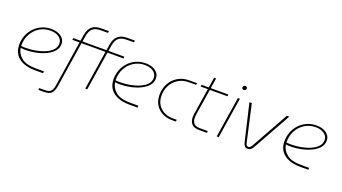

<svg xmlns="http://www.w3.org/2000/svg" viewBox="-68 -1393 4027 2259"><g transform="rotate(20 1945.5 -263.5)"><path d="M338 0Q254 0 191.5 -24.5Q129 -49 94 -98Q59 -147 59 -221Q59 -284 81 -338.5Q103 -393 142.5 -434.5Q182 -476 235.5 -499.5Q289 -523 352 -523Q405 -523 443.5 -506.5Q482 -490 503.5 -461.5Q525 -433 525 -395Q525 -345 491 -306Q457 -267 402 -240.5Q347 -214 281.5 -200Q216 -186 152 -186Q136 -186 119.5 -187Q103 -188 88 -190Q99 -118 158.5 -71Q218 -24 339 -24H440L438 0ZM86 -213Q100 -212 115 -211Q130 -210 144 -210Q207 -210 270 -222Q333 -234 385 -257Q437 -280 468 -314Q499 -348 499 -393Q499 -441 457.5 -471Q416 -501 349 -501Q276 -501 215.5 -464Q155 -427 120 -363Q85 -299 86 -218Q86 -217 86 -216Q86 -215 86 -213Z M453 203 456 180H516Q558 180 580.5 170Q603 160 614 136.5Q625 113 631 72L717 -487H627L631 -510H721L733 -585Q745 -658 785.5 -694Q826 -730 900 -730H997L994 -707H904Q834 -707 800.5 -675.5Q767 -644 756 -575L746 -510H1046L1058 -585Q1070 -658 1110.5 -694Q1151 -730 1225 -730H1322L1319 -707H1229Q1159 -707 1125.5 -675.5Q1092 -644 1081 -575L1071 -510H1271L1267 -487H1067L991 0H966L1042 -487H742L654 82Q644 147 615.5 175Q587 203 520 203Z M1520 0Q1436 0 1373.5 -24.5Q1311 -49 1276 -98Q1241 -147 1241 -221Q1241 -284 1263 -338.5Q1285 -393 1324.5 -434.5Q1364 -476 1417.5 -499.5Q1471 -523 1534 -523Q1587 -523 1625.5 -506.5Q1664 -490 1685.5 -461.5Q1707 -433 1707 -395Q1707 -345 1673 -306Q1639 -267 1584 -240.5Q1529 -214 1463.5 -200Q1398 -186 1334 -186Q1318 -186 1301.5 -187Q1285 -188 1270 -190Q1281 -118 1340.5 -71Q1400 -24 1521 -24H1622L1620 0ZM1268 -213Q1282 -212 1297 -211Q1312 -210 1326 -210Q1389 -210 1452 -222Q1515 -234 1567 -257Q1619 -280 1650 -314Q1681 -348 1681 -393Q1681 -441 1639.5 -471Q1598 -501 1531 -501Q1458 -501 1397.5 -464Q1337 -427 1302 -363Q1267 -299 1268 -218Q1268 -217 1268 -216Q1268 -215 1268 -213Z M2049 0Q1985 0 1931 -27Q1877 -54 1844.5 -106Q1812 -158 1812 -232Q1812 -307 1845 -370Q1878 -433 1940 -471.5Q2002 -510 2090 -510H2181L2177 -487H2089Q2008 -487 1951.5 -450Q1895 -413 1866 -355.5Q1837 -298 1837 -234Q1837 -164 1867.5 -117Q1898 -70 1947 -46.5Q1996 -23 2050 -23H2104L2100 0Z M2392 0Q2328 0 2298.5 -31.5Q2269 -63 2269 -118Q2269 -136 2272 -157L2347 -638H2372L2297 -157Q2294 -138 2294 -120Q2294 -76 2316.5 -49.5Q2339 -23 2394 -23H2492L2489 0ZM2233 -487 2237 -510H2573L2569 -487Z M2612 0 2692 -510H2717L2637 0ZM2724 -622Q2713 -622 2706 -629.5Q2699 -637 2699 -648Q2699 -654 2702.5 -660Q2706 -666 2713 -670Q2720 -674 2728 -674Q2738 -674 2745 -667.5Q2752 -661 2752 -651Q2752 -641 2747 -634.5Q2742 -628 2735.5 -625Q2729 -622 2724 -622Z M3003 13Q2982 13 2967.5 -0.5Q2953 -14 2945 -45L2836 -510H2866L2970 -45Q2975 -25 2984.5 -18Q2994 -11 3004 -11Q3026 -11 3046 -47L3304 -510H3335L3073 -41Q3057 -11 3040 1Q3023 13 3003 13Z M3659 0Q3575 0 3512.5 -24.5Q3450 -49 3415 -98Q3380 -147 3380 -221Q3380 -284 3402 -338.5Q3424 -393 3463.5 -434.5Q3503 -476 3556.5 -499.5Q3610 -523 3673 -523Q3726 -523 3764.5 -506.5Q3803 -490 3824.5 -461.5Q3846 -433 3846 -395Q3846 -345 3812 -306Q3778 -267 3723 -240.5Q3668 -214 3602.5 -200Q3537 -186 3473 -186Q3457 -186 3440.5 -187Q3424 -188 3409 -190Q3420 -118 3479.5 -71Q3539 -24 3660 -24H3761L3759 0ZM3407 -213Q3421 -212 3436 -211Q3451 -210 3465 -210Q3528 -210 3591 -222Q3654 -234 3706 -257Q3758 -280 3789 -314Q3820 -348 3820 -393Q3820 -441 3778.5 -471Q3737 -501 3670 -501Q3597 -501 3536.5 -464Q3476 -427 3441 -363Q3406 -299 3407 -218Q3407 -217 3407 -216Q3407 -215 3407 -213Z"/></g></svg>

Font: MuseoModerno Thin Thin
Style: Italic
Weight: 250
Italic angle: -9°
Version: Version 1.003